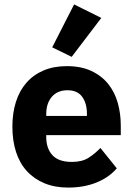

<svg xmlns="http://www.w3.org/2000/svg" viewBox="-20 -836 602 868"><path d="M288 12Q228 12 181 -7.5Q134 -27 101.5 -62.5Q69 -98 52.5 -149Q36 -200 36 -263Q36 -325 52 -375.5Q68 -426 99.5 -462Q131 -498 177 -517.5Q223 -537 282 -537Q347 -537 393.5 -515Q440 -493 469.5 -456Q499 -419 512.5 -370.5Q526 -322 526 -269V-225H189V-217Q189 -165 217 -134.5Q245 -104 305 -104Q351 -104 380 -122.5Q409 -141 434 -167L508 -75Q473 -34 416.5 -11Q360 12 288 12ZM285 -428Q240 -428 214.5 -398.5Q189 -369 189 -320V-312H373V-321Q373 -369 351.5 -398.5Q330 -428 285 -428ZM304 -579 216 -622 315 -816 438 -755Z"/></svg>

Font: IBM Plex Sans Arabic
Style: Bold
Weight: 700
Designer: Mike Abbink, Paul van der Laan, Pieter van Rosmalen, Wael Morcos, Khajak Apelian
Foundry: Bold Monday
Version: Version 1.2